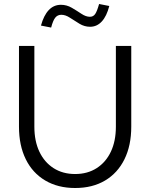

<svg xmlns="http://www.w3.org/2000/svg" viewBox="-20 -930 752 961"><path d="M356 11Q270 11 206.5 -26.5Q143 -64 109 -133Q75 -202 75 -296V-700H152V-296Q152 -224 177 -171Q202 -118 248 -88.5Q294 -59 356 -59Q418 -59 464 -88.5Q510 -118 535 -171Q560 -224 560 -296V-700H637V-296Q637 -202 603 -133Q569 -64 506 -26.5Q443 11 356 11ZM236 -792 185 -802Q199 -853 224 -879.5Q249 -906 285 -906Q314 -906 339.5 -891Q365 -876 387.5 -861Q410 -846 430 -846Q447 -846 456.5 -860Q466 -874 476 -910L527 -900Q514 -849 489.5 -822.5Q465 -796 431 -796Q403 -796 378 -811Q353 -826 330.5 -841Q308 -856 287 -856Q268 -856 256.5 -841.5Q245 -827 236 -792Z"/></svg>

Font: Red Hat Text
Style: Regular
Weight: 400
Designer: Pentagram, MCKL
Foundry: MCKL
Version: Version 1.030